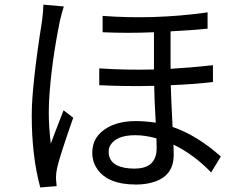

<svg xmlns="http://www.w3.org/2000/svg" viewBox="-20 -784 1040 836"><path d="M168.9 -763.7 257.8 -755.9Q250 -732.4 240.2 -690.4Q202.1 -501 193.4 -339.8Q192.4 -314.5 192.4 -294.9Q192.4 -230.5 201.2 -158.2Q210.9 -186.5 256.8 -303.7L298.8 -271.5Q238.3 -98.6 228.5 -51.8Q223.6 -30.3 223.6 -7.8L226.6 26.4L155.3 32.2Q118.2 -103.5 118.2 -282.2Q118.2 -409.2 162.1 -687.5Q163.1 -691.4 163.1 -693.4Q168.9 -740.2 168.9 -763.7ZM662.1 -141.6Q662.1 -166 661.1 -181.6Q612.3 -195.3 569.3 -195.3Q487.3 -195.3 460.9 -152.3Q453.1 -139.6 453.1 -124Q453.1 -58.6 543 -50.8Q554.7 -49.8 565.4 -49.8Q652.3 -49.8 661.1 -122.1Q662.1 -131.8 662.1 -141.6ZM907.2 -500V-426.8Q824.2 -417 723.6 -413.1Q724.6 -367.2 731.4 -231.4Q838.9 -194.3 941.4 -102.5L899.4 -33.2Q824.2 -111.3 735.4 -154.3Q736.3 -136.7 736.3 -109.4Q736.3 -14.6 641.6 10.7Q610.4 19.5 572.3 19.5Q448.2 19.5 402.3 -49.8Q381.8 -80.1 381.8 -120.1Q381.8 -190.4 448.2 -228.5Q498 -256.8 571.3 -256.8Q609.4 -256.8 658.2 -250Q652.3 -345.7 651.4 -410.2Q531.2 -407.2 412.1 -413.1V-486.3Q523.4 -478.5 650.4 -481.4V-643.6Q537.1 -638.7 426.8 -643.6V-714.8Q647.5 -698.2 872.1 -728.5Q878.9 -729.5 883.8 -730.5V-659.2Q818.4 -652.3 722.7 -647.5V-484.4Q807.6 -489.3 907.2 -500Z"/></svg>

Font: Taipei Sans TC Beta
Style: Regular
Weight: 400
Designer: JT Foundry
Foundry: JT Foundry
Version: Version 1.000